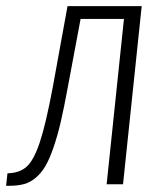

<svg xmlns="http://www.w3.org/2000/svg" viewBox="-34 -598 497 623"><path d="M-14.2 4.9 -9.8 -35.6Q29.8 -36.6 52.7 -57.4Q75.7 -78.1 95.2 -136.5Q114.7 -194.8 137.2 -314.9L185.1 -578.1H425.8L365.2 0H312L368.2 -536.6H227.5L186 -314.9Q173.8 -248.5 163.1 -202.4Q152.3 -156.2 139.4 -118.9Q126.5 -81.5 113.3 -59.1Q100.1 -36.6 82.3 -21.5Q64.5 -6.3 43.9 -0.7Q23.4 4.9 -4.4 4.9Z"/></svg>

Font: Oswald
Style: Extra-Light
Weight: 200
Designer: Vernon Adams
Foundry: Vernon Adams
Version: 3.0; ttfautohint (v0.94.23-7a4d-dirty) -l 8 -r 50 -G 200 -x 